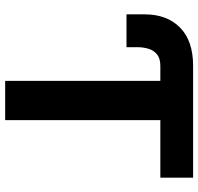

<svg xmlns="http://www.w3.org/2000/svg" viewBox="-32 -735 767 743"><g transform="rotate(90 351.5 -363.5)"><path d="M667.6 -727.3V-600.5H445V0H293V-600.5H235.1Q205.6 -600.5 190 -587.4Q174.4 -574.2 168.5 -554Q162.6 -533.7 162.6 -512.1V-469.5H35.5V-539.4Q35.5 -626.4 86.8 -676.8Q138.1 -727.3 235.1 -727.3Z"/></g></svg>

Font: InterMG
Style: Bold
Weight: 700
Designer: Rasmus Andersson
Foundry: rsms
Version: Version 3.019;December 26, 2023;FontCreator 15.0.0.2955 64-b